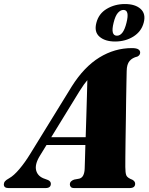

<svg xmlns="http://www.w3.org/2000/svg" viewBox="-64 -956 755 976"><path d="M139 -164.5Q111.5 -120 120 -89Q128.5 -58 165 -46.5L181 -40.5Q194.5 -33.5 194.5 -22Q194.5 0 167.5 0H-20.5Q-44.5 0 -44.5 -18.5Q-44.5 -27.5 -39 -34.2Q-33.5 -41 -16.5 -50.5Q6 -63 34.5 -96.5Q63 -130 91 -176L301 -517Q363.5 -616 441.2 -663.8Q519 -711.5 606 -711.5Q629.5 -711.5 639 -705.2Q648.5 -699 648.5 -689Q648.5 -675.5 634.5 -668.5Q608.5 -662.5 594.5 -645.8Q580.5 -629 580 -595.5Q579.5 -578 578.8 -539.2Q578 -500.5 577.2 -449.8Q576.5 -399 575.8 -345Q575 -291 574.2 -241.8Q573.5 -192.5 573.2 -156.5Q573 -120.5 573 -107Q573 -77.5 578 -64.8Q583 -52 609.5 -42Q623 -34 623 -22Q623 0 594.5 0H313.5Q300.5 0 295.8 -5.8Q291 -11.5 291 -19.5Q291 -35 312.5 -43L339.5 -48Q353.5 -52 359.8 -66Q366 -80 366.5 -99.5Q367 -116 368 -147.5Q369 -179 370 -219H172.5ZM339.5 -491.5 196.5 -258.5H371.5Q373 -308.5 374.8 -362.5Q376.5 -416.5 377.8 -465Q379 -513.5 380 -548.5Q372 -539.5 362.2 -525.8Q352.5 -512 339.5 -491.5ZM521 -745Q470 -745 441.8 -769.5Q413.5 -794 426 -840.5Q438 -887 479 -911.2Q520 -935.5 571 -935.5Q623.5 -935.5 651 -910.5Q678.5 -885.5 666.5 -840.5Q654.5 -795.5 614 -770.2Q573.5 -745 521 -745ZM563.5 -905.5Q548.5 -905.5 535.2 -890.5Q522 -875.5 513.5 -840.5Q497 -774.5 530.5 -774.5Q563 -774.5 579 -840.5Q595.5 -905.5 563.5 -905.5Z"/></svg>

Font: Fraunces 72pt S000 Black
Style: Italic
Weight: 900
Italic angle: -16°
Version: Version 1.000; ttfautohint (v1.8.3)